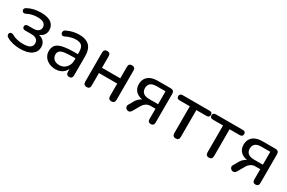

<svg xmlns="http://www.w3.org/2000/svg" viewBox="90 -1399 3458 2311"><g transform="rotate(30 1819.0 -243.5)"><path d="M243 9Q192 9 143 -2.5Q94 -14 59 -36Q45 -43 39.5 -54Q34 -65 35 -76Q36 -87 43.5 -95Q51 -103 62.5 -104.5Q74 -106 90 -98Q122 -79 162 -69.5Q202 -60 242 -60Q312 -60 342 -80Q372 -100 372 -138Q372 -175 347 -194Q322 -213 276 -213H188Q171 -213 160.5 -222.5Q150 -232 150 -247Q150 -263 160.5 -272Q171 -281 188 -281H265Q307 -281 331.5 -299.5Q356 -318 356 -351Q356 -386 329 -406.5Q302 -427 240 -427Q201 -427 166 -418.5Q131 -410 98 -393Q79 -383 65.5 -387.5Q52 -392 46 -404.5Q40 -417 44.5 -430.5Q49 -444 65 -452Q106 -475 153 -485.5Q200 -496 252 -496Q346 -496 393 -460Q440 -424 440 -359Q440 -313 408.5 -281Q377 -249 324 -243V-256Q385 -254 421.5 -221.5Q458 -189 458 -135Q458 -70 403.5 -30.5Q349 9 243 9Z M735 9Q685 9 644.5 -11Q604 -31 581.5 -65Q559 -99 559 -141Q559 -195 586 -226Q613 -257 677 -270.5Q741 -284 849 -284H882V-313Q882 -372 858 -398.5Q834 -425 777 -425Q744 -425 709 -416Q674 -407 636 -388Q625 -383 616 -383Q613 -383 606 -384.5Q599 -386 592.5 -395.5Q586 -405 585.5 -411Q585 -417 585 -418Q585 -429 590.5 -439.5Q596 -450 610 -455Q654 -477 697.5 -486.5Q741 -496 779 -496Q844 -496 886 -475.5Q928 -455 949 -412.5Q970 -370 970 -304V-40Q970 -17 959 -5Q948 7 927 7Q907 7 895.5 -5Q884 -17 884 -40V-82Q876 -63 863 -47Q841 -20 808.5 -5.5Q776 9 735 9ZM730 -219Q685 -212 667 -194.5Q649 -177 649 -146Q649 -107 676.5 -82Q704 -57 752 -57Q790 -57 819 -75.5Q848 -94 865 -125.5Q882 -157 882 -198V-226H851Q774 -226 730 -219Z M1170 7Q1148 7 1136 -5Q1124 -17 1124 -40V-448Q1124 -471 1136 -482.5Q1148 -494 1170 -494Q1192 -494 1203.5 -482.5Q1215 -471 1215 -448V-287H1469V-448Q1469 -471 1480.5 -482.5Q1492 -494 1514 -494Q1536 -494 1548 -482.5Q1560 -471 1560 -448V-40Q1560 -17 1548 -5Q1536 7 1514 7Q1492 7 1480.5 -5Q1469 -17 1469 -40V-214H1215V-40Q1215 -17 1204 -5Q1193 7 1170 7Z M2061 7Q2041 7 2030 -4.5Q2019 -16 2019 -37V-182H1952Q1915 -182 1888 -163Q1861 -144 1845 -115L1790 -19Q1780 -2 1766.5 3.5Q1753 9 1739.5 5.5Q1726 2 1716 -8Q1706 -18 1703.5 -32Q1701 -46 1711 -61L1754 -136Q1771 -164 1799 -184Q1827 -204 1857 -204H1871V-195Q1789 -195 1743 -233Q1697 -271 1697 -339Q1697 -384 1717.5 -417.5Q1738 -451 1778 -469Q1818 -487 1878 -487H2057Q2079 -487 2091.5 -475Q2104 -463 2104 -440V-37Q2104 -16 2092.5 -4.5Q2081 7 2061 7ZM1896 -245H2019V-424H1896Q1839 -424 1812 -400.5Q1785 -377 1785 -335Q1785 -293 1812 -269Q1839 -245 1896 -245Z M2408 7Q2386 7 2374 -5Q2362 -17 2362 -40V-414H2220Q2180 -414 2180 -451Q2180 -468 2191 -477.5Q2202 -487 2220 -487H2594Q2635 -487 2635 -451Q2635 -433 2624.5 -423.5Q2614 -414 2594 -414H2453V-40Q2453 -17 2441.5 -5Q2430 7 2408 7Z M2870 7Q2848 7 2836 -5Q2824 -17 2824 -40V-414H2682Q2642 -414 2642 -451Q2642 -468 2653 -477.5Q2664 -487 2682 -487H3056Q3097 -487 3097 -451Q3097 -433 3086.5 -423.5Q3076 -414 3056 -414H2915V-40Q2915 -17 2903.5 -5Q2892 7 2870 7Z M3517 7Q3497 7 3486 -4.5Q3475 -16 3475 -37V-182H3408Q3371 -182 3344 -163Q3317 -144 3301 -115L3246 -19Q3236 -2 3222.5 3.5Q3209 9 3195.5 5.5Q3182 2 3172 -8Q3162 -18 3159.5 -32Q3157 -46 3167 -61L3210 -136Q3227 -164 3255 -184Q3283 -204 3313 -204H3327V-195Q3245 -195 3199 -233Q3153 -271 3153 -339Q3153 -384 3173.5 -417.5Q3194 -451 3234 -469Q3274 -487 3334 -487H3513Q3535 -487 3547.5 -475Q3560 -463 3560 -440V-37Q3560 -16 3548.5 -4.5Q3537 7 3517 7ZM3352 -245H3475V-424H3352Q3295 -424 3268 -400.5Q3241 -377 3241 -335Q3241 -293 3268 -269Q3295 -245 3352 -245Z"/></g></svg>

Font: Nunito Medium
Style: Regular
Weight: 500
Designer: Vernon Adams
Foundry: Vernon Adams
Version: Version 3.602